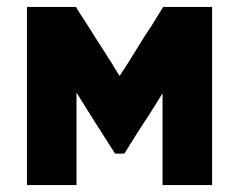

<svg xmlns="http://www.w3.org/2000/svg" viewBox="-20 -530 698 560"><path d="M329.1 -308.6Q341.8 -329.1 355.5 -349.6Q368.2 -370.1 380.9 -390.6Q391.6 -407.2 401.4 -423.8Q412.1 -440.4 422.9 -456.1Q430.7 -469.7 439.5 -483.4Q448.2 -497.1 456.1 -509.8Q458 -509.8 459 -509.8Q460.9 -509.8 461.9 -509.8Q476.6 -509.8 491.2 -509.8Q504.9 -509.8 519.5 -509.8Q529.3 -509.8 540 -509.8Q549.8 -509.8 559.6 -509.8Q569.3 -509.8 579.1 -509.8Q588.9 -509.8 598.6 -509.8Q598.6 -507.8 598.6 -504.9Q598.6 -502.9 598.6 -500Q598.6 -482.4 598.6 -463.9Q598.6 -446.3 598.6 -428.7Q598.6 -389.6 598.6 -350.6Q598.6 -311.5 598.6 -272.5Q598.6 -233.4 598.6 -194.3Q598.6 -155.3 598.6 -116.2Q598.6 -85 598.6 -53.7Q598.6 -21.5 598.6 9.8Q596.7 9.8 593.8 9.8Q591.8 9.8 588.9 9.8Q575.2 9.8 560.5 9.8Q545.9 9.8 532.2 9.8Q522.5 9.8 512.7 9.8Q502.9 9.8 493.2 9.8Q483.4 9.8 473.6 9.8Q463.9 9.8 454.1 9.8Q454.1 7.8 454.1 4.9Q454.1 2.9 454.1 0Q454.1 -33.2 454.1 -66.4Q454.1 -99.6 454.1 -132.8Q454.1 -155.3 454.1 -178.7Q454.1 -201.2 454.1 -223.6Q454.1 -232.4 454.1 -241.2Q454.1 -249 454.1 -257.8Q444.3 -242.2 434.6 -226.6Q424.8 -210.9 415 -195.3Q404.3 -179.7 394.5 -164.1Q384.8 -148.4 375 -133.8Q367.2 -120.1 358.4 -107.4Q350.6 -94.7 342.8 -82Q340.8 -82 339.8 -82Q337.9 -82 336.9 -82Q335 -82 333 -82Q331.1 -82 330.1 -82Q328.1 -82 327.1 -82Q326.2 -82 325.2 -82Q322.3 -82 320.3 -82Q317.4 -82 315.4 -82Q314.5 -83 314.5 -84Q313.5 -85.9 312.5 -86.9Q297.9 -109.4 283.2 -132.8Q268.6 -155.3 253.9 -178.7Q244.1 -194.3 234.4 -210Q224.6 -225.6 214.8 -241.2Q211.9 -246.1 209 -251Q206.1 -254.9 203.1 -259.8Q203.1 -234.4 203.1 -210Q203.1 -185.5 203.1 -160.2Q203.1 -137.7 203.1 -114.3Q203.1 -91.8 203.1 -68.4Q203.1 -48.8 203.1 -29.3Q203.1 -9.8 203.1 9.8Q200.2 9.8 198.2 9.8Q195.3 9.8 193.4 9.8Q178.7 9.8 165 9.8Q150.4 9.8 136.7 9.8Q127 9.8 117.2 9.8Q107.4 9.8 97.7 9.8Q87.9 9.8 78.1 9.8Q68.4 9.8 58.6 9.8Q58.6 7.8 58.6 4.9Q58.6 2.9 58.6 0Q58.6 -56.6 58.6 -113.3Q58.6 -170.9 58.6 -227.5Q58.6 -266.6 58.6 -305.7Q58.6 -344.7 58.6 -383.8Q58.6 -415 58.6 -446.3Q58.6 -478.5 58.6 -509.8Q61.5 -509.8 64.5 -509.8Q66.4 -509.8 69.3 -509.8Q83 -509.8 97.7 -509.8Q112.3 -509.8 127 -509.8Q136.7 -509.8 146.5 -509.8Q156.2 -509.8 166 -509.8Q174.8 -509.8 183.6 -509.8Q192.4 -509.8 201.2 -509.8Q202.1 -508.8 203.1 -507.8Q204.1 -506.8 204.1 -504.9Q219.7 -481.4 234.4 -458Q250 -433.6 264.6 -410.2Q275.4 -393.6 286.1 -377Q295.9 -360.4 306.6 -344.7Q309.6 -338.9 313.5 -333Q316.4 -328.1 320.3 -322.3Q322.3 -319.3 324.2 -315.4Q327.1 -312.5 329.1 -308.6Z"/></svg>

Font: LeFont
Style: Bold
Weight: 800
Designer: Leryon MEDIA
Version: Version 1.0